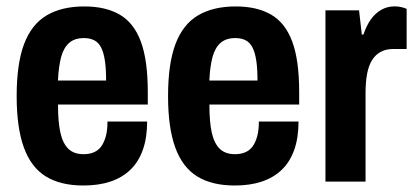

<svg xmlns="http://www.w3.org/2000/svg" viewBox="-20 -559 1272 591"><path d="M236.7 12Q166.1 12 120.9 -16Q75.7 -44 53.5 -104.9Q31.3 -165.8 31.3 -263.2Q31.3 -363 54.2 -423.6Q77.1 -484.2 123.6 -511.7Q170.1 -539.2 239.8 -539.2Q305 -539.2 348.5 -514Q392 -488.8 413.4 -431.4Q434.9 -374 434.9 -275.7V-237.3H158.6Q158.4 -185.2 165.7 -151.5Q173.1 -117.9 190.2 -101.1Q207.3 -84.4 237.7 -84.4Q255.2 -84.4 268.8 -90.2Q282.5 -96 291.4 -108Q300.3 -120.1 305.7 -139.4Q311 -158.7 310.8 -185H432.9Q432.9 -135.3 419.8 -98.1Q406.7 -60.9 381.4 -36.5Q356.2 -12.2 319.9 -0.1Q283.7 12 236.7 12ZM158.4 -311.2H306.6Q306.6 -346.6 303 -371.4Q299.4 -396.3 291.6 -412.1Q283.7 -427.9 270.3 -434.9Q256.9 -441.8 238.2 -441.8Q209.8 -441.8 193 -427.1Q176.1 -412.4 168.2 -383.6Q160.4 -354.8 158.4 -311.2Z M702.7 12Q632.1 12 586.9 -16Q541.7 -44 519.5 -104.9Q497.3 -165.8 497.3 -263.2Q497.3 -363 520.2 -423.6Q543.1 -484.2 589.6 -511.7Q636.1 -539.2 705.8 -539.2Q771 -539.2 814.5 -514Q858 -488.8 879.4 -431.4Q900.9 -374 900.9 -275.7V-237.3H624.6Q624.4 -185.2 631.7 -151.5Q639.1 -117.9 656.2 -101.1Q673.3 -84.4 703.7 -84.4Q721.2 -84.4 734.8 -90.2Q748.5 -96 757.4 -108Q766.3 -120.1 771.7 -139.4Q777 -158.7 776.8 -185H898.9Q898.9 -135.3 885.8 -98.1Q872.7 -60.9 847.4 -36.5Q822.2 -12.2 785.9 -0.1Q749.7 12 702.7 12ZM624.4 -311.2H772.6Q772.6 -346.6 769 -371.4Q765.4 -396.3 757.6 -412.1Q749.7 -427.9 736.3 -434.9Q722.9 -441.8 704.2 -441.8Q675.8 -441.8 659 -427.1Q642.1 -412.4 634.2 -383.6Q626.4 -354.8 624.4 -311.2Z M981.8 0V-527.2H1085.2L1093.7 -452.7H1098.7Q1107.7 -479.4 1120.9 -498.4Q1134.1 -517.4 1152.9 -528.4Q1171.7 -539.4 1194.7 -539.4Q1205.2 -539.4 1214.8 -537.2Q1224.5 -535 1231.7 -531.8V-408.2H1190.3Q1168.7 -408.2 1152.5 -399.7Q1136.3 -391.2 1125.7 -374.7Q1115.1 -358.2 1110.1 -332.3Q1105.2 -306.5 1105.2 -271.8V0Z"/></svg>

Font: Archivo SemiBold Condensed
Style: Regular
Weight: 600
Width: 3
Version: Version 2.001